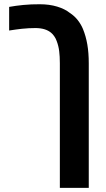

<svg xmlns="http://www.w3.org/2000/svg" viewBox="-20 -661 507 921"><path d="M267.1 240.2V-357.9Q267.1 -390.6 263.9 -416Q260.7 -441.4 252 -463.9Q247.6 -476.6 240.2 -487.1Q232.9 -497.6 225.1 -503.9Q198.2 -526.4 149.9 -526.4Q132.3 -526.4 118.2 -525.6Q104 -524.9 84.5 -522.9Q71.3 -521.5 55.7 -519.3Q40 -517.1 23.9 -514.6V-627.9Q39.6 -630.9 56.6 -633.1Q73.7 -635.3 91.8 -637.2Q110.8 -639.2 130.6 -639.9Q150.4 -640.6 170.9 -640.6Q216.8 -640.6 253.9 -629.4Q291 -618.2 314.9 -599.1Q337.4 -584.5 353.3 -564Q369.1 -543.5 377.9 -522Q392.1 -487.3 398.9 -447.5Q405.8 -407.7 405.8 -357.4V240.2Z"/></svg>

Font: Open Sans SemiCondensed
Style: Bold
Weight: 700
Width: 4
Designer: Monotype Design Team
Foundry: Monotype Imaging Inc.
Version: Version 3.003